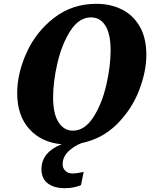

<svg xmlns="http://www.w3.org/2000/svg" viewBox="-20 -745 797 1005"><path d="M308 115Q308 136 322.5 149.5Q337 163 359 163Q381 163 418 155L404 224Q366 240 320 240Q262 240 229.5 214.5Q197 189 197 141Q197 95 225 62Q253 29 303 10Q198 1 134 -69Q70 -139 70 -258Q70 -361 119.5 -470Q169 -579 263.5 -652Q358 -725 485 -725Q558 -725 617 -696Q676 -667 711 -607Q746 -547 746 -458Q746 -369 707 -269.5Q668 -170 591 -94Q514 -18 407 4Q369 18 338.5 47Q308 76 308 115ZM361 -61Q423 -61 468 -130.5Q513 -200 536 -298.5Q559 -397 559 -481Q559 -568 531.5 -611Q504 -654 456 -654Q394 -654 349 -584.5Q304 -515 281 -416.5Q258 -318 258 -235Q258 -149 286.5 -105Q315 -61 361 -61Z"/></svg>

Font: Noto Serif NarrowBlack
Style: Italic
Weight: 900
Width: 4
Italic angle: -12°
Designer: Monotype Design Team
Foundry: Monotype Imaging Inc.
Version: Version 1.001